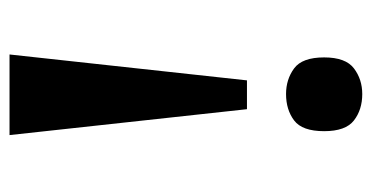

<svg xmlns="http://www.w3.org/2000/svg" viewBox="-204 -550 762 393"><g transform="rotate(-90 176.5 -353.0)"><path d="M150 -228 97 -714H262L209 -228ZM181 8Q149 8 127 -9Q105 -26 105 -70Q105 -115 127 -131.5Q149 -148 181 -148Q211 -148 233.5 -131.5Q256 -115 256 -70Q256 -26 233.5 -9Q211 8 181 8Z"/></g></svg>

Font: Noto Serif Bengali Condensed ExtraBold
Style: Regular
Weight: 800
Width: 3
Designer: Juan Bruce, Universal Thirst, Indian Type Foundry and the Monotype Design Team.
Foundry: Monotype Imaging Inc.
Version: Version 2.003; ttfautohint (v1.8.4.7-5d5b)